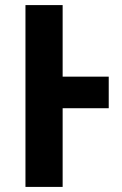

<svg xmlns="http://www.w3.org/2000/svg" viewBox="-20 -734 480 754"><path d="M80 0V-714H226V-433H407V-309H226V0Z"/></svg>

Font: Noto Sans SemiCondensed
Style: Bold
Weight: 700
Width: 4
Designer: Monotype Design Team
Foundry: Monotype Imaging Inc.
Version: Version 2.013; ttfautohint (v1.8.4.7-5d5b)